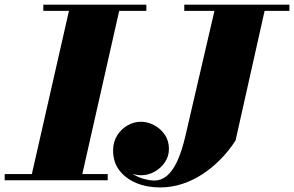

<svg xmlns="http://www.w3.org/2000/svg" viewBox="-65 -770 1256 820"><path d="M65 0 235.5 -750H450L280.5 0ZM-45 0V-26.5H395V0ZM120 -723.5V-750H560V-723.5ZM619 30.5Q563 30.5 517.5 11.8Q472 -7 445 -42.2Q418 -77.5 418 -127.5Q418 -163.5 435.2 -191.2Q452.5 -219 479.8 -234.5Q507 -250 537.5 -250Q565 -250 592.5 -235.8Q620 -221.5 638.2 -195.5Q656.5 -169.5 656.5 -134Q656.5 -102.5 639.2 -77Q622 -51.5 594.8 -36.5Q567.5 -21.5 537.5 -21.5Q509 -21.5 481.8 -36.5Q454.5 -51.5 436.8 -75.8Q419 -100 419 -127.5H445Q445.5 -92.5 461 -68Q476.5 -43.5 500 -28.2Q523.5 -13 549.2 -6Q575 1 595 1Q623.5 1 647.8 -19Q672 -39 691.8 -81.2Q711.5 -123.5 727 -190L857 -750H1071L941 -170Q913 -126.5 877.2 -90Q841.5 -53.5 800.2 -26.5Q759 0.5 713.2 15.5Q667.5 30.5 619 30.5ZM722 -723.5V-750H1171V-723.5Z"/></svg>

Font: Bodoni Moda 9pt Black
Style: Italic
Weight: 900
Italic angle: -13°
Designer: Owen Earl
Foundry: indestructible type
Version: Version 2.004